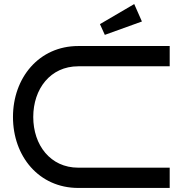

<svg xmlns="http://www.w3.org/2000/svg" viewBox="-20 -927 894 947"><path d="M817 -100H366C228 -100 144 -212 144 -350C144 -488 228 -600 366 -600H817V-700H366C172 -700 44 -543 44 -350C44 -156 172 0 366 0H817ZM642 -907 473 -808 497 -755 680 -821Z"/></svg>

Font: Bruno Ace
Style: Regular
Weight: 400
Designer: Astigmatic (AOETI)
Foundry: Astigmatic (AOETI)
Version: Version 1.000